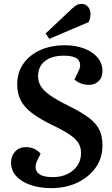

<svg xmlns="http://www.w3.org/2000/svg" viewBox="-20 -959 579 993"><path d="M510 -207Q510 -142 475 -92.5Q440 -43 380 -14.5Q320 14 245 14Q186 14 139 -2Q92 -18 64.5 -47.5Q37 -77 37 -118Q37 -152 58 -175Q79 -198 113 -198Q162 -198 190 -164L174 -132Q154 -91 174 -67Q194 -43 253 -43Q316 -43 357.5 -77.5Q399 -112 399 -168Q399 -197 386 -218.5Q373 -240 342 -261.5Q311 -283 257 -309Q186 -343 145 -374.5Q104 -406 86.5 -441.5Q69 -477 69 -522Q69 -585 101.5 -630.5Q134 -676 189.5 -700.5Q245 -725 314 -725Q371 -725 415.5 -708Q460 -691 485 -661Q510 -631 510 -591Q510 -559 490.5 -539.5Q471 -520 439 -520Q418 -520 397.5 -528Q377 -536 365 -548L385 -589Q403 -624 386.5 -647.5Q370 -671 309 -671Q248 -671 212.5 -643Q177 -615 177 -565Q177 -537 191 -513.5Q205 -490 240 -465.5Q275 -441 338 -410Q402 -378 439.5 -350Q477 -322 493.5 -288.5Q510 -255 510 -207ZM352 -914Q366 -927 377 -933Q388 -939 402 -939Q421 -939 434.5 -924.5Q448 -910 448 -886Q448 -865 439 -845L235 -758L216 -786Z"/></svg>

Font: Literata 36pt SemiBold
Style: Italic
Weight: 600
Italic angle: -2°
Designer: Latin by Veronika Burian and Jose Scaglione. Greek by Irene Vlachou. Cyrillic by Vera Evstafieva
Foundry: TypeTogether
Version: Version 3.002